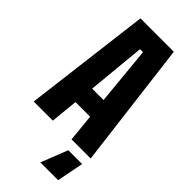

<svg xmlns="http://www.w3.org/2000/svg" viewBox="-283 -751 1001 1001"><g transform="rotate(45 218.0 -250.0)"><path d="M8 0 95 -700H341L428 0H287L272 -152H164L149 0ZM176 -263H260L229 -585H207ZM417 52 388 200H257L315 52Z"/></g></svg>

Font: Tektur Condensed SemiBold
Style: Regular
Weight: 600
Width: 3
Designer: Adam Jagosz
Foundry: Adam Jagosz
Version: Version 1.005;gftools[0.9.30]